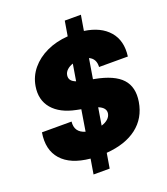

<svg xmlns="http://www.w3.org/2000/svg" viewBox="-166 -948 1016 1169"><g transform="rotate(-20 342.5 -364.0)"><path d="M236.3 106.4 252.4 9.3Q126.5 -2.9 68.6 -68.4Q10.7 -133.8 28.8 -242.2H220.7Q212.9 -174.3 279.8 -154.8L302.2 -292.5L273.4 -298.3Q171.9 -318.4 123 -376.2Q74.2 -434.1 88.4 -519.5Q98.6 -580.6 137.7 -627.7Q176.8 -674.8 238 -703.6Q299.3 -732.4 376 -737.8L392.1 -834H496.6L480 -734.9Q585 -719.7 638.2 -658Q691.4 -596.2 678.2 -497.1H491.7Q495.1 -549.8 452.6 -569.3L431.2 -439.9L440.9 -438Q563 -415 612.3 -360.8Q661.6 -306.6 646.5 -214.8Q629.9 -114.7 555.2 -57.1Q480.5 0.5 356.9 9.8L340.8 106.4ZM384.3 -156.2Q410.2 -164.1 426.3 -178.5Q442.4 -192.9 445.8 -212.4Q451.7 -249 402.8 -268.6ZM330.6 -462.9 348.6 -571.3Q325.2 -563.5 310.1 -549.3Q294.9 -535.2 292 -516.6Q289.1 -498.5 297.9 -485.4Q306.6 -472.2 330.6 -462.9Z"/></g></svg>

Font: Inter Display Black
Style: Italic
Weight: 900
Italic angle: -9.39999°
Designer: Rasmus Andersson
Foundry: rsms
Version: Version 4.000;git-a52131595